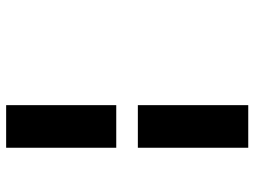

<svg xmlns="http://www.w3.org/2000/svg" viewBox="-124 -660 847 640"><g transform="rotate(-90 300.0 -340.5)"><path d="M127 -377V-744H269V-377ZM127 63V-305H269V63Z"/></g></svg>

Font: LilGrotesk Bold
Style: Regular
Weight: 700
Designer: BSozoo
Foundry: BSozoo
Version: Version 1.001;PS 001.001;hotconv 1.0.70;makeotf.lib2.5.58329